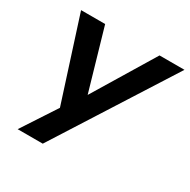

<svg xmlns="http://www.w3.org/2000/svg" viewBox="-153 -637 949 960"><g transform="rotate(30 322.0 -157.0)"><path d="M70 180 212 -37V20L47 -494H186L294 -121H274L500 -494H644L215 180Z"/></g></svg>

Font: Nunito Sans 10pt SemiExpanded
Style: Bold Italic
Weight: 700
Width: 6
Italic angle: -9°
Designer: Vernon Adams
Foundry: Vernon Adams
Version: Version 3.101;gftools[0.9.27]